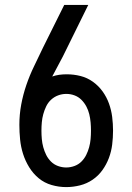

<svg xmlns="http://www.w3.org/2000/svg" viewBox="-20 -755 540 783"><path d="M250 8Q220 8 190.5 -0.5Q161 -9 138 -28Q115 -47 99 -73Q83 -99 74 -127.5Q65 -156 62 -186Q59 -216 59 -246Q59 -288 66.5 -328.5Q74 -369 87.5 -408.5Q101 -448 119 -485Q137 -522 155 -560L242 -735H340L236 -524Q225 -504 214.5 -483.5Q204 -463 193 -443Q207 -448 222 -450Q237 -452 252 -452Q281 -452 308.5 -445Q336 -438 359 -421.5Q382 -405 398.5 -382Q415 -359 424.5 -332.5Q434 -306 437.5 -278Q441 -250 441 -222Q441 -194 437.5 -165.5Q434 -137 424 -110.5Q414 -84 397.5 -61Q381 -38 357.5 -22Q334 -6 306 1Q278 8 250 8ZM250 -72Q267 -72 283.5 -78Q300 -84 312 -96Q324 -108 331.5 -123Q339 -138 343.5 -154.5Q348 -171 349.5 -188Q351 -205 351 -222Q351 -239 349.5 -256Q348 -273 344 -289.5Q340 -306 332 -321Q324 -336 312 -348Q300 -360 284 -366Q268 -372 251 -372Q251 -372 251 -372Q251 -372 250 -372Q233 -372 217 -366Q201 -360 188.5 -348.5Q176 -337 168.5 -321.5Q161 -306 156.5 -289.5Q152 -273 150.5 -256Q149 -239 149 -222Q149 -205 150.5 -188Q152 -171 156.5 -154.5Q161 -138 168.5 -123Q176 -108 188 -96Q200 -84 216.5 -78Q233 -72 250 -72Z"/></svg>

Font: Iosevka Slab Medium
Style: Regular
Weight: 500
Monospace: yes
Designer: Belleve Invis
Foundry: Belleve Invis
Version: Version 11.1.1; ttfautohint (v1.8.3)